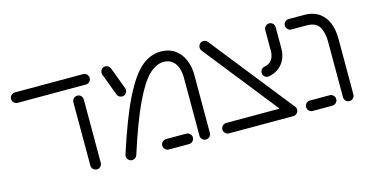

<svg xmlns="http://www.w3.org/2000/svg" viewBox="-61 -786 1999 1048"><g transform="rotate(-15 938.0 -262.0)"><path d="M27 -489.3Q27 -501.1 35.7 -509.8Q44.4 -518.5 56.7 -518.5H441.9Q454.1 -518.5 462.8 -509.8Q471.5 -501.1 471.5 -489.3Q471.5 -477 462.8 -468.3Q454.1 -459.6 441.9 -459.6H56.7Q44.4 -459.6 35.7 -468.3Q27 -477 27 -489.3ZM351.1 -26.3V-383.7Q351.1 -395.9 359.8 -404.6Q368.5 -413.3 380.7 -413.3Q393 -413.3 401.5 -404.6Q410 -395.9 410 -383.7V-26.3Q410 -14.1 401.5 -5.4Q393 3.3 380.7 3.3Q368.5 3.3 359.8 -5.4Q351.1 -14.1 351.1 -26.3Z M550.4 -25.6Q550.4 -30.7 551.9 -34.8Q614.1 -228.1 668.1 -335.7Q722.2 -443.3 773.1 -485.7Q824.1 -528.1 883.3 -528.1Q929.3 -528.1 961.9 -505Q994.4 -481.9 1010.9 -443.1Q1027.4 -404.4 1027.4 -358.5V-29.6Q1027.4 -17.4 1018.7 -8.7Q1010 0 997.8 0Q985.6 0 977 -8.7Q968.5 -17.4 968.5 -29.6V-358.5Q968.5 -386.3 960.4 -411.5Q952.2 -436.7 933.1 -453Q914.1 -469.3 883.3 -469.3Q841.1 -469.3 800.4 -430.6Q759.6 -391.9 712 -292.2Q664.4 -192.6 607.8 -15.6Q604.8 -6.7 597 -1.3Q589.3 4.1 579.6 4.1Q567 4.1 558.7 -4.8Q550.4 -13.7 550.4 -25.6ZM758.5 -29.6Q758.5 -41.5 767.2 -50.2Q775.9 -58.9 788.1 -58.9H901.9Q914.1 -58.9 922.8 -50.2Q931.5 -41.5 931.5 -29.6Q931.5 -17.4 922.8 -8.7Q914.1 0 901.9 0H788.1Q775.9 0 767.2 -8.7Q758.5 -17.4 758.5 -29.6ZM588.9 -365.6 542.6 -488.9Q541.1 -493.3 541.1 -498.9Q541.1 -510.4 548.9 -519.3Q556.7 -528.1 570 -528.1Q579.6 -528.1 587.2 -522.6Q594.8 -517 597.8 -508.1L644.1 -384.8Q645.6 -380.7 645.6 -375.6Q645.6 -363.7 637.6 -354.6Q629.6 -345.6 616.3 -345.6Q607 -345.6 599.4 -351.1Q591.9 -356.7 588.9 -365.6Z M1093.7 -493.7Q1093.7 -505.6 1101.9 -514.3Q1110 -523 1123 -523Q1136.7 -523 1145.6 -512.2L1513.3 -48.1H1438.1L1100 -475.2Q1093.7 -483 1093.7 -493.7ZM1098.1 -29.6Q1098.1 -41.5 1106.9 -50.2Q1115.6 -58.9 1127.4 -58.9H1490.7Q1503 -58.9 1511.7 -50.2Q1520.4 -41.5 1520.4 -29.6Q1520.4 -17.4 1511.7 -8.7Q1503 0 1490.7 0H1127.4Q1115.6 0 1106.9 -8.7Q1098.1 -17.4 1098.1 -29.6ZM1414.4 -243.7Q1402.6 -243.7 1393.9 -252Q1385.2 -260.4 1385.2 -273Q1385.2 -283 1391.5 -290.9Q1397.8 -298.9 1407.4 -301.1Q1435.2 -305.9 1450 -325Q1464.8 -344.1 1464.8 -375.6V-493.7Q1464.8 -505.9 1473.5 -514.6Q1482.2 -523.3 1494.4 -523.3Q1506.7 -523.3 1515.2 -514.6Q1523.7 -505.9 1523.7 -493.7V-375.6Q1523.7 -324.4 1496.9 -289.8Q1470 -255.2 1423.3 -245.2Q1417.4 -243.7 1414.4 -243.7Z M1779.6 -29.6V-345.6Q1779.6 -395.6 1760.4 -427.6Q1741.1 -459.6 1689.3 -459.6H1603.3Q1591.5 -459.6 1582.8 -468.3Q1574.1 -477 1574.1 -489.3Q1574.1 -501.1 1582.8 -509.8Q1591.5 -518.5 1603.3 -518.5H1689.3Q1740.7 -518.5 1774.1 -495.6Q1807.4 -472.6 1823 -433.5Q1838.5 -394.4 1838.5 -345.6V-29.6Q1838.5 -17.4 1829.8 -8.7Q1821.1 0 1809.3 0Q1797 0 1788.3 -8.7Q1779.6 -17.4 1779.6 -29.6ZM1571.1 -29.6Q1571.1 -41.5 1579.8 -50.2Q1588.5 -58.9 1600.7 -58.9H1711.9Q1724.1 -58.9 1732.8 -50.2Q1741.5 -41.5 1741.5 -29.6Q1741.5 -17.4 1732.8 -8.7Q1724.1 0 1711.9 0H1600.7Q1588.5 0 1579.8 -8.7Q1571.1 -17.4 1571.1 -29.6Z"/></g></svg>

Font: 26F Galaxy Hebrew Medium
Style: Regular
Weight: 500
Designer: C₂₉H₂₅N₃O₅
Version: Version 1.000